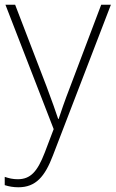

<svg xmlns="http://www.w3.org/2000/svg" viewBox="-23 -550 489 812"><path d="M0 -530 204 -4 166 96C135 176 106 208 52 208C31 208 15 204 -3 198V233C16 239 34 242 55 242C128 242 167 197 201 107L446 -530H405L273 -181C250 -122 235 -77 225 -47H223C213 -78 197 -122 174 -184L41 -530Z"/></svg>

Font: Noto Sans Arabic ExtLt
Style: Regular
Weight: 200
Designer: Monotype Design Team, Nadine Chahine, Nizar Qandah and Khaled Hosny
Foundry: Monotype Imaging Inc.
Version: Version 2.012